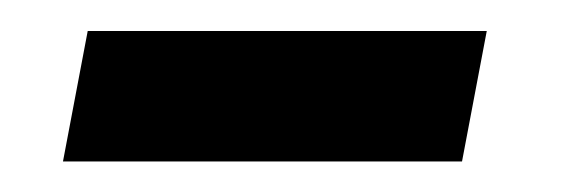

<svg xmlns="http://www.w3.org/2000/svg" viewBox="-20 -298 373 125"><path d="M21 -192.9 37.1 -277.8H296.9L280.8 -192.9Z"/></svg>

Font: Liberation Serif
Style: Bold Italic
Weight: 700
Italic angle: -16.333°
Designer: Steve Matteson
Foundry: Ascender Corporation
Version: Version 2.1.5